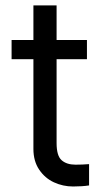

<svg xmlns="http://www.w3.org/2000/svg" viewBox="-20 -677 380 704"><path d="M298.8 -460H187.5V-152.3Q187.5 -105.5 206.1 -89.4Q224.6 -73.2 256.8 -73.2Q281.2 -73.2 306.6 -75.2V2.9Q281.2 6.8 248 6.8Q210.9 6.8 177.7 -8.5Q144.5 -23.9 123.5 -55.2Q102.5 -86.4 102.5 -130.9V-460H22.5V-530.3H102.5V-657.2H187.5V-530.3H298.8Z"/></svg>

Font: Pretendard JP
Style: Regular
Weight: 400
Designer: Base glyphs from Inter by Rasmus Andersson; Hangeul glyphs from Noto Sans CJK(Source Han Sans) by Jang Soo-young and Kan
Foundry: Kil Hyung-jin
Version: Version 1.309